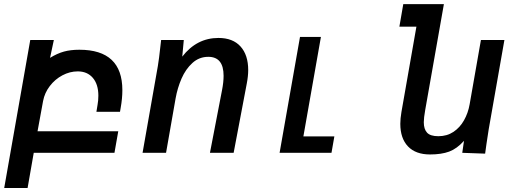

<svg xmlns="http://www.w3.org/2000/svg" viewBox="-66 -745 2486 936"><path d="M81.5 -550H196.5L178 -463Q213 -484.5 245.5 -493.5Q278 -502.5 321 -502.5Q530.5 -502.5 530.5 -305.5Q530.5 -265 522.5 -220.5L519 -200H404L409.5 -233.5Q413.5 -255 413.5 -278.5Q413.5 -334 386.5 -365.5Q359.5 -397 313 -397Q274.5 -397 238.2 -377.8Q202 -358.5 176.8 -325.5Q151.5 -292.5 144 -252.5L117 -105H510.5L492 0H98.5L68.5 171.5H-45.5Z M715.5 -515.5 719.5 -550H830L822.5 -469Q893 -560 999 -560Q1069 -560 1106.5 -518.5Q1144 -477 1144 -403.5Q1144 -374 1137 -337.5L1073 0H957.5L1016.5 -306Q1024 -344.5 1024 -375.5Q1024 -468 949.5 -468Q905 -468 872 -438Q839 -408 819 -362Q799 -316 790 -265L743.5 0H629L703.5 -423Q709.5 -459 715.5 -515.5Z M1396.5 -565H1498.5L1413 -80H1564L1550 0H1297Z M1885.5 -141.5Q1885.5 -167 1891 -199L1964 -615H1881L1900 -725H2098L2007 -209.5Q2000 -170 2000 -149Q2000 -115.5 2016 -98.2Q2032 -81 2071 -81Q2113 -81 2144.8 -102.2Q2176.5 -123.5 2196.2 -158.8Q2216 -194 2223.5 -236.5L2278.5 -550H2393L2316.5 -115Q2312.5 -91 2305.5 -43L2299 4L2187.5 0L2196 -58.5Q2161.5 -20 2123.8 -6Q2086 8 2030.5 8Q1960.5 8 1923 -31.2Q1885.5 -70.5 1885.5 -141.5Z"/></svg>

Font: JuliaMono SemiBoldItalic
Style: Regular
Weight: 600
Italic angle: -9°
Monospace: yes
Designer: cormullion
Foundry: corm
Version: Version 0.049; ttfautohint (v1.8.4)